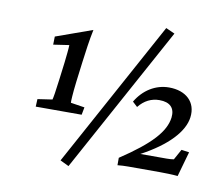

<svg xmlns="http://www.w3.org/2000/svg" viewBox="-88 -885 1206 1046"><g transform="rotate(10 515.5 -362.5)"><path d="M317 -404 331 -515C338 -570 348 -644 360 -700L159 -628L158 -583L245 -596C245 -579 240 -533 236 -498L224 -403C216 -338 209 -295 206 -288L125 -276L123 -234H377L385 -276L308 -288C307 -295 309 -338 317 -404ZM307 31 355 54 798 -757 749 -779ZM617 3C635 1 657 0 676 0H849C875 0 922 1 950 4L989 -134L946 -140L914 -82C901 -80 891 -79 874 -79H729C873 -156 953 -243 963 -323C974 -408 915 -463 821 -463C746 -463 680 -421 640 -353L667 -328C698 -367 737 -386 781 -386C840 -386 868 -357 862 -304C852 -225 783 -148 617 -38Z"/></g></svg>

Font: TPK Tissa Web Medium
Style: Italic
Weight: 500
Italic angle: -7°
Designer: Jacques Le Bailly, Suppakit Chalermlarp | Katatrad Co.,Ltd.
Foundry: Jacques Le Bailly, Cadson Demak Co.,Ltd.
Version: Version 5.000;Glyphs 3.1.2 (3151)